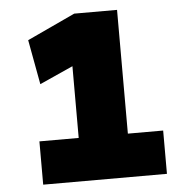

<svg xmlns="http://www.w3.org/2000/svg" viewBox="-51 -761 814 813"><g transform="rotate(-5 355.5 -355.0)"><path d="M267 -49V-617L305 -506L125 -425L90 -615L294 -710H476V-49ZM100 0V-184H626V0Z"/></g></svg>

Font: Lexend Mega Black
Style: Regular
Weight: 900
Version: Version 1.007